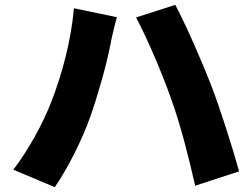

<svg xmlns="http://www.w3.org/2000/svg" viewBox="-20 -756 1040 792"><path d="M192 -337C157 -246 97 -137 35 -56L206 16C256 -56 318 -176 353 -276C384 -364 421 -495 435 -570C439 -593 453 -653 462 -685L285 -722C273 -588 237 -453 192 -337ZM686 -348C725 -239 756 -118 785 10L966 -49C938 -153 885 -316 852 -402C817 -493 746 -656 703 -736L541 -684C583 -607 649 -454 686 -348Z"/></svg>

Font: Source Han Sans HK Heavy
Style: Regular
Weight: 900
Designer: Ryoko NISHIZUKA 西塚涼子 (kana, bopomofo & ideographs); Paul D. Hunt (Latin, Greek & Cyrillic); Sandoll Communications 산돌커뮤니
Foundry: Adobe
Version: Version 2.000;hotconv 1.0.107;makeotfexe 2.5.65593